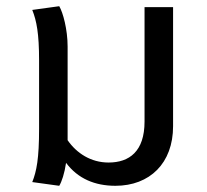

<svg xmlns="http://www.w3.org/2000/svg" viewBox="-20 -587 668 619"><path d="M106 -392V-172C106 -76 98 -35 84 0L171 12C179 -1 188 -28 193 -62C231 -11 286 12 352 12C463 12 538 -61 538 -180V-564H446V-195C446 -99 397 -63 330 -63C273 -63 227 -93 198 -135V-437C198 -492 183 -547 171 -567L84 -555C98 -520 106 -479 106 -392Z"/></svg>

Font: FiraGO Unicode
Style: Regular
Weight: 400
Designer: bBox Type
Foundry: bBox Type GmbH
Version: Version 1.001;PS 001.001;hotconv 1.0.88;makeotf.lib2.5.64775